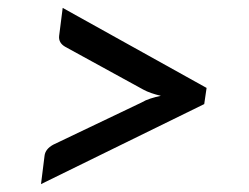

<svg xmlns="http://www.w3.org/2000/svg" viewBox="-20 -580 632 487"><path d="M504 -357 498 -316 84 -113 93 -185Q95 -202 115 -213L339 -320Q349 -326 361.5 -330Q374 -334 388 -337Q375 -340 363.5 -344Q352 -348 343 -353L146 -461Q128 -471 130 -489L139 -560Z"/></svg>

Font: Aleo Medium
Style: Italic
Weight: 500
Italic angle: -7°
Designer: Alessio Laiso
Foundry: Alessio Laiso
Version: Version 2.001;gftools[0.9.29]